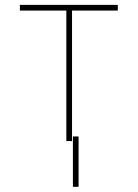

<svg xmlns="http://www.w3.org/2000/svg" viewBox="-20 -565 551 769"><path d="M59.7 0ZM268.5 0H245.7V-522.7H59.7V-545.5H451.7V-522.7H268.5ZM294.7 183.2H272V-18.5H294.7Z"/></svg>

Font: Linik Sans Thin
Style: Regular
Weight: 100
Designer: Fonts by Rasmus Andersson / Changes by Cristiano Sobral with parts from Marc Monis
Foundry: rsms
Version: Version 3.020; ttfautohint (v1.6)